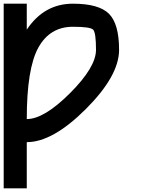

<svg xmlns="http://www.w3.org/2000/svg" viewBox="-20 -895 790 1040"><path d="M125 -125V125H0V-875H125V-734.4Q218.8 -875 375 -875Q515.6 -875 570.3 -820.3Q625 -765.6 625 -625Q625 -484.4 445.3 -304.7Q265.6 -125 125 -125ZM500 -625Q500 -718.8 484.4 -734.4Q468.8 -750 375 -750Q250 -750 187.5 -636.7Q125 -523.4 125 -250Q218.8 -250 359.4 -390.6Q500 -531.2 500 -625Z"/></svg>

Font: CraftyPE
Style: Regular
Weight: 400
Designer: Erek Butcher
Foundry: Haunted Coop
Version: Version 0.018;April 4, 2024;FontCreator 15.0.0.2962 64-bit